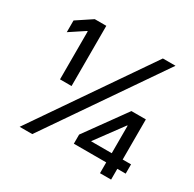

<svg xmlns="http://www.w3.org/2000/svg" viewBox="-158 -898 1081 1068"><g transform="rotate(30 382.5 -364.0)"><path d="M157.2 -340.8V-649.4H153.3L58.6 -586.9V-662.1L157.2 -727.5H231.4V-340.8ZM94.7 0 594.7 -727.5H675.8L175.8 0ZM402.8 -69.3V-127.9L589.4 -386.7H640.1V-305.7H608.9L480 -130.9V-128.9H735.8V-69.3ZM610.8 0V-87.9L611.8 -113.3V-386.7H682.1V0Z"/></g></svg>

Font: GitLab Sans
Style: Regular
Weight: 400
Designer: Rasmus Andersson
Foundry: Modifications by GitLab B.V., manufactured by rsms
Version: Version 4.000;git-c8fb6b7